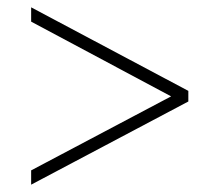

<svg xmlns="http://www.w3.org/2000/svg" viewBox="-20 -620 599 524"><path d="M65 -116V-155L447 -357L65 -561V-600L494 -372V-343Z"/></svg>

Font: Noto Serif Malayalam ExtraLight
Style: Regular
Weight: 200
Designer: Indian type Foundry, Jelle Bosma, Monotype Design Team
Foundry: Monotype Imaging Inc.
Version: Version 2.104; ttfautohint (v1.8.4.7-5d5b)